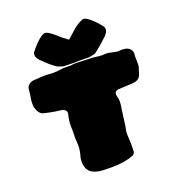

<svg xmlns="http://www.w3.org/2000/svg" viewBox="-164 -1065 1152 1232"><g transform="rotate(-20 411.5 -448.5)"><path d="M392.1 29.3Q379.9 28.8 366.2 28.8Q335.9 28.8 310.1 26.4Q280.8 22.5 254.4 8.3Q218.8 -14.6 218.8 -72.8Q218.8 -87.4 222.7 -102.5Q234.4 -138.7 234.4 -176.8L233.9 -194.3Q231.9 -213.9 231.9 -232.9L232.9 -271L231.9 -308.6Q231.9 -346.7 241.7 -384.3Q243.2 -389.6 243.2 -394.5Q243.2 -422.9 198.7 -427.2Q144 -433.6 92.3 -447.3Q72.8 -453.1 60.1 -477.1Q49.3 -501 49.1 -514.2Q48.8 -527.3 48.8 -529.8Q48.8 -552.2 53.7 -575.2Q57.6 -599.1 59.1 -623Q61 -641.1 75 -653.1Q88.9 -665 110.8 -667L130.9 -668Q158.7 -670.9 187 -670.9Q200.7 -670.9 215.6 -669.7Q230.5 -668.5 245.6 -668.5Q274.9 -668.5 303.7 -673.8Q309.6 -674.8 314.9 -674.8H349.6Q351.6 -674.8 354.7 -674.6Q357.9 -674.3 363.3 -674.3Q365.7 -674.3 367.7 -674.8Q384.3 -677.7 400.4 -677.7Q418.5 -677.7 446.5 -676Q474.6 -674.3 492.7 -674.3Q515.1 -674.3 537.6 -670.9Q557.1 -667.5 576.7 -667.5Q588.4 -667.5 602.1 -668.9Q618.2 -668.9 633.3 -665Q641.6 -662.6 649.9 -661.1Q655.8 -660.6 661.1 -659.2Q671.4 -656.2 681.6 -656.2L707 -657.7Q737.3 -657.7 754.4 -645.5Q774.4 -629.9 774.4 -606.4Q774.4 -601.1 772 -594.2L772.9 -573.2L772.5 -565.4Q772.5 -563 772.9 -561.5V-533.7Q772.9 -516.6 764.6 -496.6L759.3 -479.5Q751 -444.8 721.7 -435.5Q704.6 -429.7 648.9 -428.7Q624 -428.2 599.1 -426.8Q573.7 -422.9 573.7 -400.9Q573.7 -394.5 575.7 -386.7Q581.5 -369.6 581.5 -352.5Q581.5 -331.1 575.7 -299.8Q570.8 -269.5 561 -189.9Q559.6 -180.7 557.6 -171.4Q554.2 -155.8 553.2 -140.6Q553.2 -124 554.7 -108.4Q556.6 -86.9 556.6 -55.7Q556.6 -35.6 555.2 -15.6Q554.7 -10.3 550 -4.2Q545.4 2 539.1 4.9Q477.5 29.3 392.1 29.3ZM491.7 -683.6 442.9 -684.6Q416.5 -683.6 383.8 -683.6L325.2 -685.1Q316.9 -685.1 308.6 -688.5Q287.6 -693.4 272 -704.1Q272 -705.1 235.8 -731.9L189.9 -775.4Q168 -798.3 168 -816.4Q168 -823.7 170.9 -832.5Q191.4 -860.4 215.8 -884.8Q258.3 -927.2 280.3 -927.2Q297.4 -925.8 324.7 -903.8Q340.8 -891.6 374.5 -861.3Q391.6 -849.6 410.6 -833.5Q447.3 -865.2 448.7 -867.2Q496.1 -913.1 538.1 -926.8L543 -927.2Q564.9 -927.2 607.4 -884.8Q631.8 -860.4 652.3 -832.5Q655.3 -823.7 655.3 -816.4Q655.3 -798.3 633.3 -775.4Q583.5 -728.5 550.8 -704.1Q539.1 -692.9 528.1 -690.4Q517.1 -688 491.7 -683.6Z"/></g></svg>

Font: Kaph
Style: Regular
Weight: 400
Designer: GGBotNet
Foundry: f0n7.com
Version: 1.10